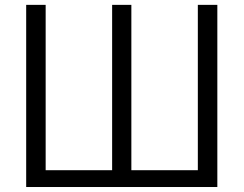

<svg xmlns="http://www.w3.org/2000/svg" viewBox="-20 -750 977 770"><path d="M85 0V-730.5H163.1V-67.4H429.7V-730.5H506.8V-67.4H773.4V-730.5H851.6V0Z"/></svg>

Font: GenEi M Gothic v2 Regular
Style: Regular
Weight: 400
Version: Version 2.0